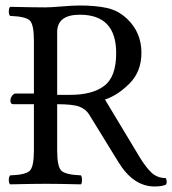

<svg xmlns="http://www.w3.org/2000/svg" viewBox="-20 -672 630 702"><path d="M272 -618.2Q189 -618.2 189 -554.2V-325.2H236.8Q317.9 -325.2 361.3 -358.2Q404.8 -391.1 404.8 -478Q404.8 -618.2 272 -618.2ZM189 -122.1Q189 -62 204.6 -47.6Q220.2 -33.2 275.9 -30.8Q279.8 -25.9 279.8 -13.9Q279.8 -2 275.9 2Q188 0 147 0Q106.9 0 17.1 2Q12.2 -2 12.2 -13.9Q12.2 -25.9 17.1 -30.8Q73.2 -32.7 88.6 -47.4Q104 -62 104 -122.1V-291H28.8Q17.6 -291 18.1 -305.2Q18.1 -313 23.9 -321.5Q29.8 -330.1 37.1 -330.1H104V-522.9Q104 -583 88.6 -597.4Q73.2 -611.8 17.1 -613.8Q12.2 -617.7 12.2 -629.9Q12.2 -642.1 17.1 -647Q111.3 -645 146 -645Q163.1 -645 204.6 -648.4Q246.1 -651.9 271 -651.9Q330.1 -651.9 371.1 -642.8Q412.1 -633.8 443.8 -604Q497.1 -554.2 497.1 -479Q497.1 -410.2 453.6 -366.7Q410.2 -323.2 363.8 -308.1L490.2 -98.1Q513.2 -60.1 534.2 -40.5Q555.2 -21 585.9 -21Q592.8 -7.8 586.9 2.9Q572.8 9.8 544.9 9.8Q467.8 9.8 413.1 -79.1L306.2 -252.9Q293.9 -272.9 270.5 -282Q247.1 -291 189 -291Z"/></svg>

Font: Linux Libertine O
Style: Regular
Weight: 400
Designer: Philipp H. Poll
Foundry: Philipp H. Poll
Version: Version 5.3.0